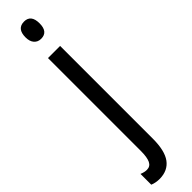

<svg xmlns="http://www.w3.org/2000/svg" viewBox="-355 -703 907 907"><g transform="rotate(-45 99.0 -249.5)"><path d="M59 -681Q59 -739 107 -739Q153 -739 153 -681Q153 -624 107 -624Q85 -624 72 -639Q59 -654 59 -681ZM36 240Q8 240 -13 231V159Q6 167 22 167Q45 167 55 146.5Q65 126 65 83V-537H146V82Q146 163 118 201Q90 239 36 240Z"/></g></svg>

Font: Noto Sans Lao ExtraCondensed
Style: Regular
Weight: 400
Width: 2
Designer: Monotype Design Team
Foundry: Monotype Imaging Inc.
Version: Version 2.004; ttfautohint (v1.8.4.7-5d5b)